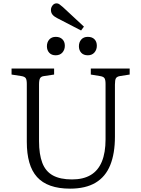

<svg xmlns="http://www.w3.org/2000/svg" viewBox="-20 -1112 841 1146"><path d="M398 14Q331 14 281.5 -3.5Q232 -21 201 -55.5Q170 -90 155 -142.5Q140 -195 140 -265V-611Q140 -636 133.5 -645.5Q127 -655 107 -658L49 -667V-703H303V-667L243 -658Q226 -656 219.5 -645.5Q213 -635 213 -607V-270Q213 -191 232.5 -140Q252 -89 295.5 -65Q339 -41 410 -41Q477 -41 521.5 -67.5Q566 -94 588 -147.5Q610 -201 610 -280V-611Q610 -636 603.5 -645.5Q597 -655 577 -658L522 -667V-703H754V-667L696 -658Q678 -655 672 -645Q666 -635 666 -607V-296Q666 -196 638 -126.5Q610 -57 550.5 -21.5Q491 14 398 14ZM464 -930 321 -1004Q303 -1013 293.5 -1024.5Q284 -1036 284 -1053Q284 -1067 293.5 -1079.5Q303 -1092 318 -1092Q327 -1092 334.5 -1086.5Q342 -1081 355 -1070L481 -953ZM504 -782Q479 -782 465 -797Q451 -812 451 -836Q451 -860 465 -876Q479 -892 504 -892Q530 -892 544 -877.5Q558 -863 558 -839Q558 -815 543.5 -798.5Q529 -782 504 -782ZM312 -782Q288 -782 274 -797Q260 -812 260 -836Q260 -860 274 -876Q288 -892 313 -892Q338 -892 352.5 -877.5Q367 -863 367 -839Q367 -815 352.5 -798.5Q338 -782 312 -782Z"/></svg>

Font: Literata 18pt Light
Style: Regular
Weight: 300
Designer: Latin by Veronika Burian and Jose Scaglione. Greek by Irene Vlachou. Cyrillic by Vera Evstafieva.
Foundry: TypeTogether
Version: Version 3.103;gftools[0.9.29]